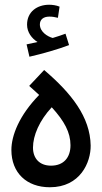

<svg xmlns="http://www.w3.org/2000/svg" viewBox="-20 -786 430 809"><path d="M104 -547C157 -559 227 -579 271 -596L256 -644C240 -638 222 -632 202 -626C180 -632 148 -652 148 -683C148 -703 162 -716 188 -716C201 -716 212 -714 224 -711L231 -758C217 -764 200 -766 187 -766C137 -766 94 -737 94 -682C94 -650 114 -624 138 -609C125 -606 112 -603 92 -599ZM190 3C318 3 363 -102 362 -173C360 -293 281 -393 166 -491L103 -424L145 -386C61 -300 28 -215 28 -154C28 -58 92 3 190 3ZM195 -88C146 -88 119 -119 119 -164C119 -215 146 -278 198 -334C251 -276 277 -228 277 -174C277 -122 248 -88 195 -88Z"/></svg>

Font: Noto Sans Arabic Cond Med
Style: Regular
Weight: 500
Width: 3
Designer: Monotype Design Team, Nadine Chahine, Nizar Qandah and Khaled Hosny
Foundry: Monotype Imaging Inc.
Version: Version 2.012